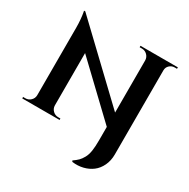

<svg xmlns="http://www.w3.org/2000/svg" viewBox="-198 -898 1267 1284"><g transform="rotate(30 435.0 -256.5)"><path d="M532.7 -700.2H821.3V-689H803.7Q780.8 -689 764.4 -673.6Q748 -658.2 747.6 -635.7V15.1Q747.6 63 729.2 101.6Q710.9 140.1 680.4 163.3Q649.9 186.5 609.9 196.3Q569.8 206.1 526.4 200.2L521.5 191.9Q545.9 174.8 559.6 161.1Q573.2 147.5 585.9 124.5Q598.6 101.6 603.8 68.4Q608.9 35.2 608.9 -13.7V-117.7L236.3 -472.7V-68.4Q236.8 -44.4 253.9 -27.8Q271 -11.2 294.9 -11.2H312L312.5 0H23.9V-11.2H41.5Q65.4 -11.2 82.5 -27.8Q99.6 -44.4 100.1 -68.4V-589.8Q100.1 -623 97.2 -654.3Q94.2 -685.5 91.3 -700.2L88.4 -714.8H98.1L608.9 -228.5V-631.3Q608.4 -655.3 591.3 -672.1Q574.2 -689 550.3 -689H532.7Z"/></g></svg>

Font: Cinzel Decorative Bold
Style: Regular
Weight: 700
Designer: Natanael Gama
Version: Version 1.001;PS 001.001;hotconv 1.0.56;makeotf.lib2.0.21325